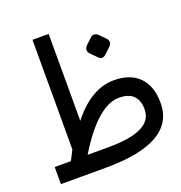

<svg xmlns="http://www.w3.org/2000/svg" viewBox="-115 -715 768 814"><g transform="rotate(-20 269.0 -308.0)"><path d="M192 -224Q282 -338 385 -337Q455 -337 495 -299Q538 -258 538 -180Q539 0 224 0H23V-77H96Q108 -99 119 -122V-616H192ZM172 -78H266Q465 -78 465 -176Q465 -260 379 -260Q283 -260 172 -78ZM390.8 -538.4 414.3 -514.8Q433.6 -495.6 414.3 -476.3L389.7 -452.8Q370.4 -434.6 354.4 -451.7L329.8 -476.3Q309.5 -495.6 328.7 -515.9L352.3 -538.4Q371.5 -557.6 390.8 -538.4Z"/></g></svg>

Font: Vazir Code FD
Style: Code-FD
Weight: 400
Foundry: DejaVu fonts team - Redesigned by Saber Rastikerdar
Version: Version 1.1.2